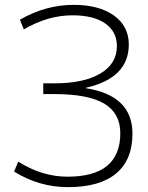

<svg xmlns="http://www.w3.org/2000/svg" viewBox="-20 -760 608 790"><path d="M334 -399V-397Q525 -367 525 -210Q525 -102 457.5 -46Q390 10 260 10Q141 10 38 -54L55 -95Q153 -33 258 -33Q475 -33 475 -212Q475 -294 409 -333.5Q343 -373 202 -373H158V-417H202Q325 -417 393 -457.5Q461 -498 461 -570Q461 -630 413 -663.5Q365 -697 278 -697Q177 -697 78 -639L62 -679Q168 -740 283 -740Q388 -740 449 -696Q510 -652 510 -577Q510 -439 334 -399Z"/></svg>

Font: Mplus 1p Light
Style: Regular
Weight: 300
Version: Version 1.061